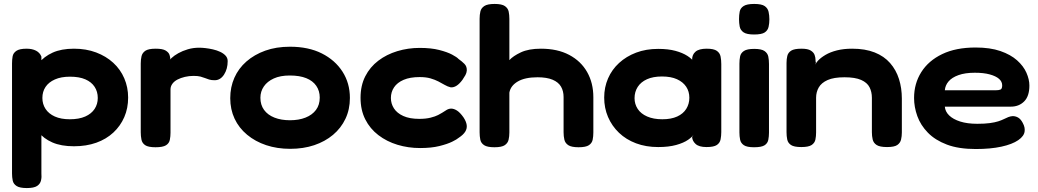

<svg xmlns="http://www.w3.org/2000/svg" viewBox="-20 -738 5267 974"><path d="M355 4Q290 4 245.5 -15.5Q201 -35 174.5 -69Q148 -103 136 -148.5Q124 -194 124 -246Q125 -295 137 -339Q149 -383 176 -417Q203 -451 247 -471Q291 -491 355 -491Q417 -491 467.5 -472Q518 -453 554.5 -419.5Q591 -386 610.5 -340.5Q630 -295 630 -243Q630 -189 610.5 -144Q591 -99 555 -65.5Q519 -32 468.5 -14Q418 4 355 4ZM116 216Q80 216 64 205.5Q48 195 44.5 178Q41 161 41 142V-416Q41 -435 44 -452Q47 -469 63 -480Q79 -491 115 -491Q143 -491 162.5 -481Q182 -471 190 -451V141Q192 160 188 177.5Q184 195 168 205.5Q152 216 116 216ZM334 -133Q381 -133 412.5 -147Q444 -161 460 -185.5Q476 -210 476 -241Q476 -273 460 -297.5Q444 -322 413 -335.5Q382 -349 335 -349Q290 -349 258.5 -335Q227 -321 211 -297Q195 -273 195 -241Q195 -210 211 -185.5Q227 -161 258 -147Q289 -133 334 -133Z M769 9Q732 9 716.5 -1.5Q701 -12 697.5 -30Q694 -48 694 -67V-416Q694 -436 698 -453Q702 -470 717.5 -480.5Q733 -491 770 -491Q805 -491 820.5 -481.5Q836 -472 840 -459.5Q844 -447 844 -438L832 -420Q836 -430 849.5 -443Q863 -456 884.5 -468Q906 -480 933 -488Q960 -496 991 -496Q1004 -496 1022 -494Q1040 -492 1060 -487.5Q1080 -483 1097 -475Q1114 -467 1124.5 -455.5Q1135 -444 1135 -428Q1135 -388 1116.5 -359.5Q1098 -331 1069 -331Q1052 -331 1041 -334.5Q1030 -338 1020 -342Q1010 -346 997 -349.5Q984 -353 962 -353Q939 -353 918 -348Q897 -343 880.5 -334.5Q864 -326 854.5 -313Q845 -300 845 -285V-65Q845 -46 841.5 -28.5Q838 -11 822 -1Q806 9 769 9Z M1452 17Q1386 17 1330.5 -1.5Q1275 -20 1233.5 -54.5Q1192 -89 1170 -136Q1148 -183 1148 -240Q1148 -296 1169 -343.5Q1190 -391 1230 -426Q1270 -461 1325.5 -481Q1381 -501 1451 -501Q1545 -501 1612.5 -467Q1680 -433 1717.5 -374.5Q1755 -316 1755 -241Q1755 -183 1732.5 -135.5Q1710 -88 1669.5 -54Q1629 -20 1574 -1.5Q1519 17 1452 17ZM1451 -128Q1496 -128 1530 -141.5Q1564 -155 1583 -180.5Q1602 -206 1602 -243Q1602 -277 1584.5 -302.5Q1567 -328 1533.5 -341.5Q1500 -355 1450 -355Q1402 -355 1369 -340Q1336 -325 1318.5 -299.5Q1301 -274 1301 -242Q1301 -206 1319.5 -180.5Q1338 -155 1372 -141.5Q1406 -128 1451 -128Z M2111 13Q2051 13 1996.5 -3.5Q1942 -20 1899.5 -52.5Q1857 -85 1833 -132.5Q1809 -180 1809 -242Q1809 -304 1833 -351Q1857 -398 1899 -430Q1941 -462 1995.5 -478.5Q2050 -495 2109 -495Q2167 -495 2208 -484.5Q2249 -474 2273.5 -461Q2298 -448 2306 -439Q2323 -427 2336 -414Q2349 -401 2348 -380Q2347 -368 2341 -357Q2335 -346 2326 -333Q2296 -292 2266 -295Q2250 -299 2235.5 -307.5Q2221 -316 2203.5 -325Q2186 -334 2163.5 -340.5Q2141 -347 2109 -347Q2060 -347 2027.5 -333Q1995 -319 1979 -295Q1963 -271 1963 -241Q1963 -212 1978.5 -188Q1994 -164 2026 -149.5Q2058 -135 2107 -135Q2140 -135 2164 -141Q2188 -147 2202.5 -154.5Q2217 -162 2223 -166Q2235 -174 2246 -180.5Q2257 -187 2269 -187Q2283 -187 2298.5 -177Q2314 -167 2331 -143Q2345 -122 2347.5 -104Q2350 -86 2340 -70Q2330 -54 2307 -39Q2298 -31 2273.5 -19Q2249 -7 2208.5 3Q2168 13 2111 13Z M2488 9Q2452 9 2436 -1.5Q2420 -12 2416.5 -29.5Q2413 -47 2413 -67V-643Q2413 -663 2417 -680Q2421 -697 2437 -707.5Q2453 -718 2489 -718Q2526 -718 2541.5 -707Q2557 -696 2560.5 -679Q2564 -662 2564 -642V-433Q2583 -454 2622.5 -472.5Q2662 -491 2724 -491Q2808 -491 2867.5 -459.5Q2927 -428 2958.5 -372.5Q2990 -317 2990 -245V-66Q2990 -46 2986.5 -29Q2983 -12 2967.5 -1.5Q2952 9 2915 9Q2879 9 2863 -1.5Q2847 -12 2843 -29.5Q2839 -47 2839 -67V-246Q2839 -276 2826 -298.5Q2813 -321 2783.5 -333.5Q2754 -346 2707 -346Q2643 -346 2606.5 -324.5Q2570 -303 2564 -268V-66Q2564 -46 2560 -29Q2556 -12 2540.5 -1.5Q2525 9 2488 9Z M3564 8Q3526 8 3509 -7.5Q3492 -23 3491 -43L3503 -61Q3494 -45 3471 -29Q3448 -13 3410 -2.5Q3372 8 3319 8Q3257 8 3206.5 -11Q3156 -30 3120 -64.5Q3084 -99 3064.5 -144.5Q3045 -190 3045 -243Q3045 -295 3064.5 -340Q3084 -385 3120.5 -418.5Q3157 -452 3207 -471Q3257 -490 3319 -490Q3370 -490 3406.5 -480Q3443 -470 3467 -454.5Q3491 -439 3502 -422L3491 -436Q3491 -461 3508.5 -476Q3526 -491 3565 -491Q3601 -491 3616.5 -480Q3632 -469 3635.5 -451Q3639 -433 3639 -413V-68Q3639 -49 3635.5 -31Q3632 -13 3616.5 -2.5Q3601 8 3564 8ZM3340 -133Q3385 -133 3415.5 -147Q3446 -161 3461.5 -186Q3477 -211 3477 -242Q3477 -274 3461 -298Q3445 -322 3414.5 -336Q3384 -350 3338 -350Q3293 -350 3262 -336Q3231 -322 3215 -297Q3199 -272 3199 -240Q3199 -210 3215 -185.5Q3231 -161 3263 -147Q3295 -133 3340 -133Z M3805 9Q3769 9 3753.5 -1.5Q3738 -12 3734.5 -29.5Q3731 -47 3731 -66V-415Q3731 -435 3734.5 -452Q3738 -469 3754 -479.5Q3770 -490 3806 -490Q3843 -490 3858.5 -479Q3874 -468 3877.5 -451Q3881 -434 3881 -413V-65Q3881 -46 3877.5 -28.5Q3874 -11 3858.5 -1Q3843 9 3805 9ZM3805 -563Q3768 -563 3752 -574Q3736 -585 3732.5 -603Q3729 -621 3729 -641Q3729 -662 3732.5 -679.5Q3736 -697 3752.5 -707.5Q3769 -718 3806 -718Q3844 -718 3859.5 -707Q3875 -696 3879 -678Q3883 -660 3883 -640Q3883 -620 3879 -602Q3875 -584 3859.5 -573.5Q3844 -563 3805 -563Z M4045 8Q4008 8 3992.5 -2.5Q3977 -13 3973.5 -30.5Q3970 -48 3970 -67V-419Q3970 -438 3974 -454.5Q3978 -471 3993.5 -481Q4009 -491 4046 -491Q4078 -491 4093 -481.5Q4108 -472 4112.5 -459Q4117 -446 4117 -435Q4117 -424 4119 -421L4114 -400Q4115 -414 4129 -429.5Q4143 -445 4167.5 -459.5Q4192 -474 4226 -482.5Q4260 -491 4303 -491Q4369 -491 4417 -472Q4465 -453 4495.5 -418Q4526 -383 4540.5 -337Q4555 -291 4555 -238V-66Q4555 -47 4551 -30Q4547 -13 4532 -2.5Q4517 8 4480 8Q4443 8 4427 -2.5Q4411 -13 4407 -30.5Q4403 -48 4403 -67V-242Q4403 -272 4391 -295.5Q4379 -319 4348.5 -332.5Q4318 -346 4264 -346Q4210 -346 4178.5 -332Q4147 -318 4133.5 -294.5Q4120 -271 4120 -242V-66Q4120 -47 4116.5 -30Q4113 -13 4097.5 -2.5Q4082 8 4045 8Z M4930 18Q4843 18 4783.5 -4.5Q4724 -27 4687 -65Q4650 -103 4633.5 -149Q4617 -195 4617 -241Q4617 -314 4653.5 -372Q4690 -430 4759.5 -463.5Q4829 -497 4929 -497Q5003 -497 5055 -479Q5107 -461 5139.5 -432Q5172 -403 5187 -369Q5202 -335 5202 -304Q5202 -250 5175.5 -223.5Q5149 -197 5108 -197H4773Q4775 -172 4795 -152.5Q4815 -133 4851 -121.5Q4887 -110 4938 -110Q4975 -110 5001 -113.5Q5027 -117 5044 -122.5Q5061 -128 5073 -134Q5085 -140 5095 -144Q5105 -148 5117 -149Q5132 -149 5145 -141.5Q5158 -134 5168 -115Q5175 -102 5177 -92Q5179 -82 5178 -73Q5176 -48 5145.5 -27Q5115 -6 5060 6Q5005 18 4930 18ZM4773 -280H5030Q5046 -280 5055 -283.5Q5064 -287 5064 -305Q5064 -324 5048 -338Q5032 -352 5001 -360.5Q4970 -369 4925 -369Q4876 -369 4842.5 -357Q4809 -345 4792 -325Q4775 -305 4773 -280Z"/></svg>

Font: Fredoka SemiExpanded SemiBold
Style: Regular
Weight: 600
Width: 6
Designer: Ben Nathan
Foundry: Milena B. Brandão, Ben Nathan
Version: Version 2.001